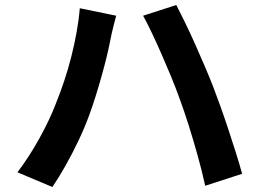

<svg xmlns="http://www.w3.org/2000/svg" viewBox="-20 -743 1040 770"><path d="M205 -330Q222 -372 237.5 -418.5Q253 -465 265.5 -514Q278 -563 287 -612.5Q296 -662 300 -710L446 -680Q442 -665 437 -646Q432 -627 428 -609Q424 -591 422 -580Q417 -553 408 -516Q399 -479 387.5 -438Q376 -397 363 -355.5Q350 -314 337 -279Q319 -230 294.5 -178.5Q270 -127 243 -79Q216 -31 190 7L50 -52Q97 -114 138.5 -189Q180 -264 205 -330ZM699 -351Q685 -390 666.5 -435Q648 -480 628 -525.5Q608 -571 589 -611Q570 -651 554 -680L687 -723Q702 -694 722 -653Q742 -612 762.5 -566Q783 -520 802 -475.5Q821 -431 835 -395Q848 -361 864 -316.5Q880 -272 896 -223.5Q912 -175 926.5 -129Q941 -83 951 -46L803 2Q790 -57 773 -118Q756 -179 737.5 -238Q719 -297 699 -351Z"/></svg>

Font: Noto Sans SC
Style: Bold
Weight: 700
Designer: Ryoko NISHIZUKA  (kana, bopomofo & ideographs); Paul D. Hunt (Latin, Greek & Cyrillic); Sandoll Communications , Soo-you
Foundry: Adobe
Version: Version 2.004-H2;hotconv 1.0.118;makeotfexe 2.5.65603